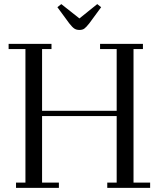

<svg xmlns="http://www.w3.org/2000/svg" viewBox="-20 -916 771 936"><path d="M22 -676.8V-702.1H231V-676.8H185.1V-376H548.8V-676.8H467.8V-702.1H676.8V-676.8H630.9V-25.9H711.9V0H502.9V-25.9H548.8V-350.1H185.1V-25.9H267.1V0H58.1V-25.9H104V-676.8ZM259.8 -880.9 278.8 -896 367.2 -826.2 454.1 -896 473.1 -880.9 415 -801.8Q399.9 -782.7 390.9 -776.4Q381.8 -770 367.2 -770Q352.5 -770 342.5 -776.6Q332.5 -783.2 317.9 -801.8Z"/></svg>

Font: Dehuti Alt
Style: Book
Weight: 400
Version: Version 1.2